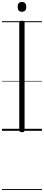

<svg xmlns="http://www.w3.org/2000/svg" viewBox="-20 -1325 445 1945"><path d="M203 14Q188 14 181.5 9Q175 4 175 -5V-1096Q175 -1106 181.5 -1110.5Q188 -1115 202 -1115Q216 -1115 222.5 -1110.5Q229 -1106 229 -1096V-5Q229 4 223 9Q217 14 203 14ZM202 -1206Q180 -1206 169.5 -1218Q159 -1230 159 -1254Q159 -1280 169.5 -1292.5Q180 -1305 202 -1305Q224 -1305 235 -1292.5Q246 -1280 246 -1255Q246 -1230 235 -1218Q224 -1206 202 -1206ZM0 590H405V600H0ZM0 -20H405V0H0ZM0 -505H405V-500H0ZM0 -1110H405V-1100H0Z"/></svg>

Font: Playwrite FR Moderne Guides
Style: Regular
Weight: 400
Designer: Veronika Burian, José Scaglione
Foundry: TypeTogether
Version: Version 1.003